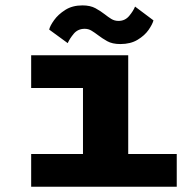

<svg xmlns="http://www.w3.org/2000/svg" viewBox="-20 -710 740 730"><path d="M98.5 0V-124.5H295.5V-375.5H98.5V-500H467.5V-124.5H652V0ZM437.5 -542.5Q407 -542.5 387.5 -553.5Q368 -564.5 352.5 -576.5Q340 -586 328.2 -593.2Q316.5 -600.5 302 -600.5Q276 -600.5 260.2 -581.5Q244.5 -562.5 237.5 -546L167 -597.5Q170 -611.5 185.5 -633.2Q201 -655 228 -672.2Q255 -689.5 293.5 -689.5Q323 -689.5 342.8 -678.8Q362.5 -668 378.5 -655.5Q391 -645.5 403.2 -638Q415.5 -630.5 430.5 -630.5Q455.5 -630.5 471.2 -649.5Q487 -668.5 493.5 -685L563.5 -632.5Q559.5 -617.5 544.8 -596.2Q530 -575 503.2 -558.8Q476.5 -542.5 437.5 -542.5Z"/></svg>

Font: Trispace SemiExpanded
Style: Bold
Weight: 700
Width: 6
Designer: Tyler Finck
Foundry: Etcetera Type Company
Version: Version 1.210; ttfautohint (v1.8.3)